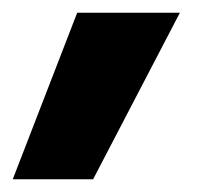

<svg xmlns="http://www.w3.org/2000/svg" viewBox="-27 -154 341 301"><path d="M119 127H-7L94 -134H255Z"/></svg>

Font: Hind Jalandhar
Style: Bold
Weight: 700
Designer: Namrata Goyal
Foundry: Indian Type Foundry
Version: Version 0.702;PS 1.0;hotconv 1.0.81;makeotf.lib2.5.63406